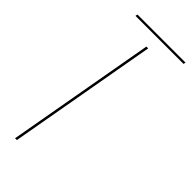

<svg xmlns="http://www.w3.org/2000/svg" viewBox="-242 -784 822 822"><g transform="rotate(45 169.0 -372.5)"><path d="M51.5 0 171.5 -675H182.5L62.5 0ZM45.5 -735 47.5 -745H338.5L336.5 -735Z"/></g></svg>

Font: Anybody ExtraExpanded Thin
Style: Italic
Weight: 100
Width: 8
Italic angle: -10°
Designer: Tyler Finck
Foundry: Etcetera Type Company
Version: Version 1.010; ttfautohint (v1.8.3) -l 8 -r 50 -G 200 -x 14 